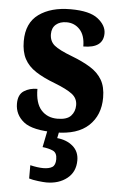

<svg xmlns="http://www.w3.org/2000/svg" viewBox="-55 -587 543 864"><g transform="rotate(5 216.5 -155.0)"><path d="M209 10Q105 10 65 -22Q25 -54 25 -104Q25 -145 50.5 -161.5Q76 -178 111 -178Q111 -114 138.5 -83Q166 -52 212 -52Q255 -52 273 -71.5Q291 -91 291 -120Q291 -151 266 -170Q241 -189 187 -210Q134 -230 99.5 -252.5Q65 -275 48 -307Q31 -339 31 -387Q31 -469 85.5 -508.5Q140 -548 229 -548Q315 -548 352.5 -518.5Q390 -489 390 -453Q390 -386 300 -386Q300 -436 276 -462Q252 -488 216 -488Q186 -488 168 -472.5Q150 -457 150 -429Q150 -397 172 -378.5Q194 -360 255 -337Q302 -319 337 -297.5Q372 -276 390.5 -244.5Q409 -213 409 -164Q409 -85 358.5 -37.5Q308 10 209 10ZM188 238Q175 238 150 235Q125 232 109 227V167Q143 175 168 175Q194 175 208.5 166Q223 157 223 130Q223 101 204 92.5Q185 84 157 81L175 -9H228L219 35Q262 39 290 63Q318 87 318 127Q318 179 281 208.5Q244 238 188 238Z"/></g></svg>

Font: Noto Serif Hebrew Condensed ExtraBold
Style: Regular
Weight: 800
Width: 3
Designer: Monotype Design Team
Foundry: Monotype Imaging Inc.
Version: Version 2.004; ttfautohint (v1.8.4.7-5d5b)